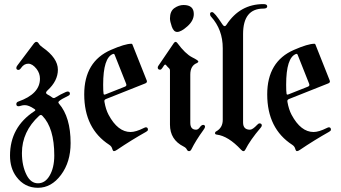

<svg xmlns="http://www.w3.org/2000/svg" viewBox="-20 -727 1662 936"><path d="M28.8 31.7Q28.8 -107.4 147.9 -185.1Q152.3 -187.5 152.3 -190.2Q152.3 -192.9 147.5 -195.8Q120.1 -214.4 101.6 -214.4Q90.8 -214.4 82.8 -211.7Q74.7 -209 70.3 -209Q59.6 -209 59.6 -219.7Q59.6 -228.5 69.3 -231.9Q174.8 -269 174.8 -343.3Q174.8 -369.6 158.2 -391.1Q138.2 -416.5 117.7 -416.5Q97.2 -416.5 83 -396Q76.2 -386.2 70.3 -386.2Q59.6 -386.2 59.6 -396Q59.6 -401.4 64.5 -407.7L146 -516.1Q151.4 -522.9 157.7 -522.9Q164.1 -522.9 169.4 -513.9Q174.8 -504.9 187.5 -496.1Q262.2 -443.8 262.2 -387.2Q262.2 -332.5 211.4 -286.1Q204.6 -279.8 204.6 -274.9Q204.6 -270 211.9 -266.1Q223.1 -260.7 234.4 -252Q237.8 -249 242.2 -249Q246.6 -249 250.5 -252Q276.9 -268.1 299.3 -277.8Q306.2 -280.8 309.6 -280.8Q320.8 -280.8 320.8 -270Q320.8 -263.7 311.5 -259.3Q278.8 -243.7 268.6 -234.4Q264.6 -231 264.6 -228Q264.6 -225.1 267.6 -221.7Q324.2 -156.2 324.2 -29.3Q324.2 63 277.3 125.7Q230.5 188.5 165 188.5Q99.6 188.5 59.6 134.3Q28.8 92.8 28.8 31.7ZM86.9 19Q86.9 81.5 109.9 126.5Q130.4 166.5 165 166.5Q199.7 166.5 221.2 130.4Q244.6 91.3 244.6 30.8Q244.6 -103 186.5 -162.6Q183.1 -166.5 179.2 -166.5Q175.3 -166.5 170.9 -162.6Q86.9 -85.4 86.9 19Z M390.6 -267.1Q390.6 -427.2 521 -483.9Q589.4 -513.7 620.6 -513.7Q624 -513.7 625.5 -510.3L694.8 -335.9Q696.3 -333 696.3 -330.1Q696.3 -323.7 688 -320.3L497.6 -244.6Q488.8 -241.2 488.8 -234.9Q488.8 -232.4 489.3 -230Q495.6 -193.4 509.3 -167.5Q554.2 -83.5 616.7 -83.5Q642.1 -83.5 681.2 -103Q688 -106.4 690.9 -106.4Q701.2 -106.4 701.2 -94.7Q701.2 -89.4 692.4 -84.5Q620.1 -43.9 550.3 3.4Q541 9.8 535.6 9.8Q530.3 9.8 527.1 -2Q523.9 -13.7 512.7 -21Q390.6 -100.1 390.6 -267.1ZM482.9 -314Q482.9 -280.8 484.9 -270Q485.8 -265.6 488.5 -265.6Q491.2 -265.6 494.6 -267.1L589.4 -304.7Q596.2 -307.6 596.2 -313.5Q596.2 -315.9 594.7 -319.3L539.1 -459.5Q537.1 -464.4 534.4 -464.4Q531.7 -464.4 530.8 -463.9Q482.9 -445.8 482.9 -314Z M749 0ZM808.6 -637.2Q808.6 -672.4 830.1 -687.5Q851.6 -702.6 875 -702.6Q924.8 -702.6 924.8 -658.7Q924.8 -626.5 893.8 -598.9Q862.8 -571.3 843.8 -571.3Q826.7 -571.3 817.6 -596.9Q808.6 -622.6 808.6 -637.2ZM749 -397.9Q749 -401.9 752 -406.2L827.1 -516.6Q831.5 -522.9 835.9 -522.9Q840.3 -522.9 844.2 -517.6Q883.3 -464.8 916.5 -447.8Q946.8 -432.6 946.8 -427.5Q946.8 -422.4 939.5 -419.4Q907.7 -406.7 907.7 -363.3V-128.4Q907.7 -94.7 936 -94.7Q945.8 -94.7 954.1 -106.4Q962.4 -118.2 970.7 -118.2Q979.5 -118.2 979.5 -108.4Q979.5 -104 971.7 -93.3Q934.1 -41.5 913.1 1Q908.7 9.8 901.6 9.8Q894.5 9.8 890.6 1.5Q886.7 -6.8 875 -12.7Q808.6 -45.9 808.6 -119.6V-383.3Q808.6 -390.1 804.7 -393.6Q796.4 -400.9 790 -409.2Q788.1 -412.1 785.2 -412.1Q782.7 -412.1 779.8 -408.2L770.5 -394.5Q765.6 -387.2 760.7 -387.2Q749 -387.2 749 -397.9Z M1003.9 -658.7Q1003.9 -668 1014.2 -668Q1025.4 -668 1064.5 -607.9Q1069.8 -599.6 1075 -599.6Q1080.1 -599.6 1084.5 -606.9Q1149.9 -707 1264.2 -707Q1282.7 -707 1282.7 -696Q1282.7 -685.1 1264.2 -685.1Q1165 -685.1 1165 -561V-129.9Q1165 -94.7 1198.7 -94.7Q1211.4 -94.7 1233.9 -118.7Q1240.2 -125.5 1245.1 -125.5Q1256.3 -125.5 1256.3 -115.2Q1256.3 -110.8 1250.5 -104Q1199.7 -44.4 1175.8 2.9Q1172.4 9.8 1167 9.8Q1161.6 9.8 1155.3 2.9Q1092.8 -64 1036.6 -70.8Q1028.3 -71.8 1028.3 -77.6Q1028.3 -83.5 1033.7 -86.4Q1065.9 -104 1065.9 -142.6V-492.2Q1065.9 -582.5 1009.3 -645.5Q1003.9 -650.9 1003.9 -658.7Z M1282.7 -267.1Q1282.7 -427.2 1413.1 -483.9Q1481.4 -513.7 1512.7 -513.7Q1516.1 -513.7 1517.6 -510.3L1586.9 -335.9Q1588.4 -333 1588.4 -330.1Q1588.4 -323.7 1580.1 -320.3L1389.6 -244.6Q1380.9 -241.2 1380.9 -234.9Q1380.9 -232.4 1381.3 -230Q1387.7 -193.4 1401.4 -167.5Q1446.3 -83.5 1508.8 -83.5Q1534.2 -83.5 1573.2 -103Q1580.1 -106.4 1583 -106.4Q1593.3 -106.4 1593.3 -94.7Q1593.3 -89.4 1584.5 -84.5Q1512.2 -43.9 1442.4 3.4Q1433.1 9.8 1427.7 9.8Q1422.4 9.8 1419.2 -2Q1416 -13.7 1404.8 -21Q1282.7 -100.1 1282.7 -267.1ZM1375 -314Q1375 -280.8 1377 -270Q1377.9 -265.6 1380.6 -265.6Q1383.3 -265.6 1386.7 -267.1L1481.4 -304.7Q1488.3 -307.6 1488.3 -313.5Q1488.3 -315.9 1486.8 -319.3L1431.2 -459.5Q1429.2 -464.4 1426.5 -464.4Q1423.8 -464.4 1422.9 -463.9Q1375 -445.8 1375 -314Z"/></svg>

Font: UnifrakturMaguntia17
Style: Book
Weight: 400
Designer: j. 'mach' wust, Gerrit Ansmann, Georg Duffner, based on a font by Peter Wiegel, original typeface by Carl Albert Fahrenw
Version: Version 2017-03-19